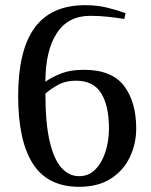

<svg xmlns="http://www.w3.org/2000/svg" viewBox="-20 -700 583 740"><path d="M285 20Q164 20 107 -68.5Q50 -157 50 -330Q50 -506 113.5 -593Q177 -680 308 -680Q356 -680 395.5 -670Q435 -660 464 -649L459 -627Q427 -632 394.5 -635.5Q362 -639 328 -639Q242 -639 198.5 -571.5Q155 -504 155 -385Q180 -403 216 -417Q252 -431 303 -431Q411 -431 458 -369Q505 -307 505 -205Q505 -147 481 -95.5Q457 -44 408 -12Q359 20 285 20ZM285 -21Q322 -21 347.5 -47Q373 -73 386.5 -115Q400 -157 400 -205Q400 -292 370 -340.5Q340 -389 273 -389Q233 -389 204 -373Q175 -357 155 -339Q155 -225 171.5 -155Q188 -85 217 -53Q246 -21 285 -21Z"/></svg>

Font: El Messiri Medium
Style: Regular
Weight: 500
Designer: Mohamed Gaber
Foundry: Kief Type Foundry
Version: Version 2.020; ttfautohint (v1.8.3)